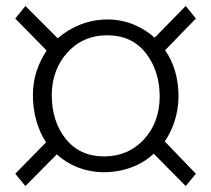

<svg xmlns="http://www.w3.org/2000/svg" viewBox="-20 -563 707 642"><path d="M31 18 134 -87Q113 -119 101.5 -159.5Q90 -200 90 -245Q90 -288 102.5 -325.5Q115 -363 136 -394L31 -501L65 -543L173 -435Q205 -463 246.5 -480Q288 -497 337 -498Q385 -498 425.5 -481.5Q466 -465 497 -437L601 -543L635 -501L532 -395Q554 -364 565.5 -324.5Q577 -285 577 -239Q576 -196 564 -158.5Q552 -121 531 -90L635 18L601 59L494 -49Q462 -19 418.5 -3Q375 13 325 13Q279 12 239.5 -3.5Q200 -19 170 -47L65 59ZM514 -239Q514 -326 467.5 -385.5Q421 -445 338 -445Q258 -445 206 -388Q154 -331 153 -246Q153 -157 200 -98.5Q247 -40 328 -40Q408 -40 460.5 -96Q513 -152 514 -239Z"/></svg>

Font: Palanquin Light
Style: Regular
Weight: 300
Designer: Pria Ravichandran
Version: Version 1.0.4